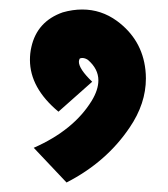

<svg xmlns="http://www.w3.org/2000/svg" viewBox="-20 -201 354 404"><path d="M112 -175Q133 -181 153 -181Q193 -181 226 -157Q279 -118 286 -54Q287 -45 287 -36Q287 17 253 67Q204 140 120 183L51 110Q135 73 173 11Q187 -12 187 -32Q187 -56 165 -75Q159 -79 153 -79Q151 -79 148 -78Q146 -75 146 -71Q146 -56 174 -29L103 34Q43 -16 43 -75Q43 -89 46 -102Q58 -156 112 -175Z"/></svg>

Font: UN Bangla
Style: Bold
Weight: 700
Designer: Desinged by Rajon, Unicode developed by Rashed (IMGN)
Version: Version 2.001;March 19, 2023;FontCreator 14.0.0.2901 64-bit